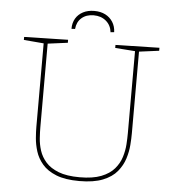

<svg xmlns="http://www.w3.org/2000/svg" viewBox="-57 -900 870 959"><g transform="rotate(5 377.5 -420.5)"><path d="M497 -687 717 -692V-677L610 -663L617 -671V-254Q617 -229 614.5 -195.5Q612 -162 601 -127Q590 -92 565 -61.5Q540 -31 494 -12.5Q448 6 376 6Q305 6 260 -12Q215 -30 190 -59.5Q165 -89 154.5 -123Q144 -157 141.5 -189Q139 -221 139 -245V-671L146 -663L39 -672V-687L259 -692V-677L152 -663L159 -671V-245Q159 -221 161 -190Q163 -159 173 -128Q183 -97 206 -71Q229 -45 270 -29Q311 -13 376 -13Q442 -13 484 -29.5Q526 -46 549.5 -73.5Q573 -101 583 -133.5Q593 -166 595 -197.5Q597 -229 597 -254V-671L604 -664L497 -672ZM377 -847Q409 -847 432.5 -835Q456 -823 470 -801Q484 -779 485 -750L467 -748Q463 -783 438 -804Q413 -825 376 -825Q339 -825 315.5 -804.5Q292 -784 289 -749L271 -748Q271 -778 284 -800Q297 -822 321 -834.5Q345 -847 377 -847Z"/></g></svg>

Font: Bitter Thin Thin
Style: Regular
Weight: 250
Version: Version 2.002